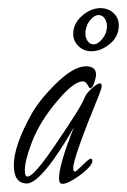

<svg xmlns="http://www.w3.org/2000/svg" viewBox="-20 -445 312 472"><path d="M134 7Q125 7 125 -6Q125 -40 162 -133Q140 -93 111 -52Q69 6 46 6Q14 6 14 -39Q14 -86 56 -162Q75 -197 114 -236Q160 -282 191 -282Q216 -282 216 -262Q216 -254 211.5 -241Q207 -228 201 -228Q200 -228 195 -237Q190 -245 184 -245Q163 -245 127 -204Q76 -146 56 -89Q41 -49 41 -25Q41 -11 48 -11Q64 -11 122 -98Q150 -139 167 -166.5Q184 -194 189 -207Q192 -215 205.5 -227.5Q219 -240 226 -240Q230 -240 230 -234Q230 -228 224 -213Q160 -57 160 -32Q160 -23 164 -23Q167 -23 183 -39Q199 -55 203 -55Q207 -55 207 -49Q207 -41 192.5 -27.5Q178 -14 160.5 -3.5Q143 7 134 7ZM205 -319Q186 -319 173 -331.5Q160 -344 160 -362Q160 -387 181.5 -406Q203 -425 227 -425Q246 -425 259 -413Q272 -401 272 -383Q272 -355 250 -337Q228 -319 205 -319ZM210 -336Q221 -336 232 -350Q243 -364 243 -380Q243 -391 237.5 -399.5Q232 -408 222 -408Q213 -408 203 -397Q193 -386 191 -372Q190 -370 190 -367Q190 -364 190 -362Q190 -352 195.5 -344Q201 -336 210 -336Z"/></svg>

Font: Petemoss
Style: Regular
Weight: 400
Designer: Robert E. Leuschke
Foundry: Robert E. Leuschke
Version: Version 1.010; ttfautohint (v1.8.3)